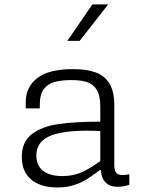

<svg xmlns="http://www.w3.org/2000/svg" viewBox="-20 -818 660 850"><path d="M486 -353V-87Q486 -66.5 492.2 -56.2Q498.5 -46 512.8 -43.8Q527 -41.5 552.5 -46.5V0Q526 9 501.5 9Q474.5 9 458 -1.8Q441.5 -12.5 434.2 -30Q427 -47.5 427 -69.5L424 -78V-347.5Q424 -395.5 408 -421Q392 -446.5 363.5 -455.2Q335 -464 291 -463.5Q249.5 -463 220.8 -454.8Q192 -446.5 174.5 -424.2Q157 -402 156.5 -362L156 -338H94V-365.5Q94 -433 145.2 -472.5Q196.5 -512 303 -512Q364.5 -512 404.5 -497Q444.5 -482 465.2 -447Q486 -412 486 -353ZM365.5 -239.5Q293 -239.5 243.8 -229.2Q194.5 -219 167.8 -194.8Q141 -170.5 141 -129Q141 -99.5 154.5 -79.2Q168 -59 193.8 -48.8Q219.5 -38.5 255.5 -38.5Q305 -38.5 344.2 -56.5Q383.5 -74.5 432 -110.5L438 -64.5H421L410.5 -56.5Q381 -34.5 358.5 -21Q336 -7.5 304.5 2.2Q273 12 233.5 12Q184.5 12 149.2 -3.8Q114 -19.5 95.2 -49.8Q76.5 -80 76.5 -123.5Q76.5 -190 120.8 -224Q165 -258 239.2 -268.8Q313.5 -279.5 430.5 -279.5L444 -236.5Q423 -238 402.5 -238.8Q382 -239.5 365.5 -239.5ZM332.5 -637 459 -798.5H389L278 -637Z"/></svg>

Font: Monaspace Neon Var
Style: Regular
Weight: 400
Designer: Riley Cran and the Lettermatic Team
Version: Version 1.000 (Monaspace Neon Var)